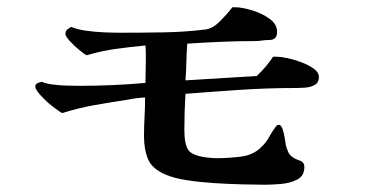

<svg xmlns="http://www.w3.org/2000/svg" viewBox="-20 -627 1040 528"><path d="M857 -415Q857 -400 845.5 -393.5Q834 -387 819 -386Q804 -385 793 -385Q717 -385 641.5 -380Q566 -375 490 -369Q487 -320 487 -269Q487 -231 497.5 -215Q508 -199 548 -194Q555 -193 562 -192.5Q569 -192 576 -192Q605 -192 640.5 -196Q676 -200 698 -222Q711 -234 719 -248.5Q727 -263 737 -277Q739 -279 741 -281.5Q743 -284 746 -284Q753 -284 757 -272.5Q761 -261 763 -247.5Q765 -234 766 -228Q768 -220 772 -210.5Q776 -201 783 -196Q791 -190 804 -185.5Q817 -181 817 -168Q817 -143 797 -133Q777 -123 751.5 -121Q726 -119 708 -119Q682 -119 645 -120Q608 -121 568.5 -123.5Q529 -126 493.5 -131.5Q458 -137 435 -147Q398 -163 387 -189.5Q376 -216 376 -253Q376 -279 377.5 -306Q379 -333 379 -359Q357 -358 332 -353Q286 -346 240.5 -338Q195 -330 151 -316Q143 -320 125 -334Q107 -348 92 -364.5Q77 -381 77 -389Q77 -396 83.5 -398.5Q90 -401 95 -402Q106 -397 125.5 -394.5Q145 -392 166 -391.5Q187 -391 199 -391Q244 -391 289.5 -393Q335 -395 380 -399Q380 -414 380.5 -428.5Q381 -443 381 -458Q381 -469 381 -480Q381 -491 380 -502Q338 -498 298.5 -492.5Q259 -487 218 -475Q212 -478 198 -489.5Q184 -501 172 -514Q160 -527 160 -534Q160 -542 165 -546Q170 -550 176 -553Q192 -546 217 -542.5Q242 -539 267.5 -538Q293 -537 311 -537Q369 -537 429 -538Q489 -539 546 -546Q566 -549 586.5 -570Q607 -591 619 -607H627Q645 -607 672 -599Q699 -591 720.5 -576Q742 -561 742 -539Q742 -517 720 -517Q710 -517 700 -515.5Q690 -514 679 -514Q633 -514 587 -512Q541 -510 495 -507Q493 -482 492.5 -457Q492 -432 490 -406L686 -418Q711 -441 731 -471H742Q752 -471 771 -467Q790 -463 809.5 -455.5Q829 -448 843 -438Q857 -428 857 -415Z"/></svg>

Font: Kaisei HarunoUmi
Style: Bold
Weight: 700
Designer: Font-Kai, 金井和夫
Foundry: KAZUO KANAI
Version: Version 5.003